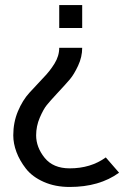

<svg xmlns="http://www.w3.org/2000/svg" viewBox="-20 -620 520 755"><path d="M32.2 -87.9Q32.2 -138.7 50.5 -182.4Q68.8 -226.1 96.2 -255.9L149.4 -313Q175.8 -339.8 194.3 -369.9Q212.9 -399.9 212.9 -432.1H303.2Q303.2 -396 287.1 -361.6Q271 -327.1 254.4 -307.6Q237.8 -288.1 203.1 -251Q177.2 -223.1 164.1 -207Q150.9 -190.9 136.5 -157.5Q122.1 -124 122.1 -87.9Q122.1 -41 155.5 0.5Q189 42 253.9 42Q336.9 42 396 -1L448.2 59.1Q371.1 115.2 253.9 115.2Q196.8 115.2 151.9 95.2Q106.9 75.2 82 43.2Q57.1 11.2 44.7 -22.2Q32.2 -55.7 32.2 -87.9ZM212.9 -509.8V-600.1H303.2V-509.8Z"/></svg>

Font: Carme
Style: Regular
Weight: 400
Version: 1.000